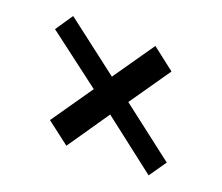

<svg xmlns="http://www.w3.org/2000/svg" viewBox="-78 -655 731 632"><g transform="rotate(20 287.0 -339.5)"><path d="M368.5 -544 268.5 -400 80.5 -544 39.1 -483 226.5 -341 125.9 -196 205.5 -135 305.9 -281 493.2 -136 534.9 -196 347.8 -340 447.1 -483Z"/></g></svg>

Font: Din Kursivschrift
Style: LeftEng
Weight: 400
Version: Version 1.089